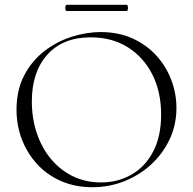

<svg xmlns="http://www.w3.org/2000/svg" viewBox="-20 -770 806 802"><path d="M366 12Q294 12 235.5 -13.5Q177 -39 135.5 -84Q94 -129 71.5 -187.5Q49 -246 49 -312Q49 -393 80.5 -454Q112 -515 164 -555.5Q216 -596 278 -616Q340 -636 401 -636Q475 -636 533.5 -609.5Q592 -583 633 -538Q674 -493 695.5 -436Q717 -379 717 -319Q717 -249 689 -189Q661 -129 612.5 -84Q564 -39 500.5 -13.5Q437 12 366 12ZM402 -8Q472 -8 529 -40.5Q586 -73 619.5 -136.5Q653 -200 653 -291Q653 -386 616.5 -458.5Q580 -531 514 -572.5Q448 -614 359 -614Q243 -614 178 -542Q113 -470 113 -346Q113 -276 133.5 -214.5Q154 -153 192.5 -106.5Q231 -60 284 -34Q337 -8 402 -8ZM258 -724Q255 -724 253.5 -730.5Q252 -737 253.5 -743.5Q255 -750 258 -750H509Q513 -750 514 -743.5Q515 -737 514 -730.5Q513 -724 509 -724Z"/></svg>

Font: Cormorant Garamond Light Light
Style: Regular
Weight: 300
Version: Version 4.001